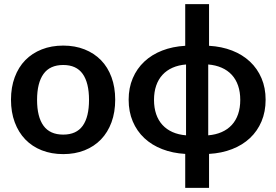

<svg xmlns="http://www.w3.org/2000/svg" viewBox="-20 -743 1346 935"><path d="M288 -521Q345 -521 391.8 -502.5Q438.5 -484 471.8 -450Q505 -416 523 -367Q541 -318 541 -257.5Q541 -196.5 523 -147.5Q505 -98.5 471.8 -64Q438.5 -29.5 391.8 -11Q345 7.5 288 7.5Q230.5 7.5 183.5 -11Q136.5 -29.5 103.2 -64Q70 -98.5 51.8 -147.5Q33.5 -196.5 33.5 -257.5Q33.5 -318 51.8 -367Q70 -416 103.2 -450Q136.5 -484 183.5 -502.5Q230.5 -521 288 -521ZM288 -87.5Q352 -87.5 382.8 -130.5Q413.5 -173.5 413.5 -256.5Q413.5 -339.5 382.8 -383Q352 -426.5 288 -426.5Q223 -426.5 191.8 -382.8Q160.5 -339 160.5 -256.5Q160.5 -174 191.8 -130.8Q223 -87.5 288 -87.5Z M998 -723V-520Q1059.5 -516.5 1110.2 -496.8Q1161 -477 1197.2 -443Q1233.5 -409 1253.5 -362Q1273.5 -315 1273.5 -257.5Q1273.5 -199 1253.5 -151.8Q1233.5 -104.5 1197.2 -70.5Q1161 -36.5 1110.2 -16.8Q1059.5 3 998 6.5V172H882V6.5Q820.5 3 769.8 -16.8Q719 -36.5 682.8 -70.5Q646.5 -104.5 626.5 -151.8Q606.5 -199 606.5 -257.5Q606.5 -315 626.5 -362Q646.5 -409 682.8 -443Q719 -477 769.8 -496.8Q820.5 -516.5 882 -520V-723ZM1150 -256.5Q1150 -295 1139.5 -325.8Q1129 -356.5 1108.8 -378.5Q1088.5 -400.5 1059.5 -413.2Q1030.5 -426 994 -429V-84Q1030.5 -87 1059.5 -99.8Q1088.5 -112.5 1108.8 -134.5Q1129 -156.5 1139.5 -187.2Q1150 -218 1150 -256.5ZM730 -256.5Q730 -218 740.5 -187.2Q751 -156.5 771.2 -134.5Q791.5 -112.5 820.2 -99.8Q849 -87 886 -84V-429Q849 -426 820.2 -413.2Q791.5 -400.5 771.2 -378.5Q751 -356.5 740.5 -325.8Q730 -295 730 -256.5Z"/></svg>

Font: Lato
Style: Bold
Weight: 700
Designer: Lukasz Dziedzic
Foundry: tyPoland Lukasz Dziedzic
Version: Version 2.007; 2014-02-27